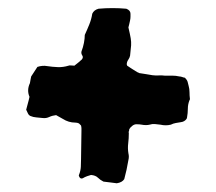

<svg xmlns="http://www.w3.org/2000/svg" viewBox="-20 -524 520 462"><path d="M437 -286Q437 -284 436 -283Q432 -273 432 -262.5Q432 -252 430 -241Q430 -240 429.5 -239.5Q429 -239 429 -238Q424 -231 415 -230Q409 -229 403 -228Q397 -227 391 -224Q379 -221 366 -224Q359 -225 352.5 -225.5Q346 -226 340 -224Q336 -223 331 -223Q326 -223 321 -224Q316 -225 308 -225Q303 -225 298 -221Q293 -217 291 -213Q291 -210 290 -208Q289 -206 290 -204Q290 -191 288.5 -179Q287 -167 289 -155Q291 -147 289 -139Q287 -127 284.5 -115.5Q282 -104 279 -93Q274 -85 261 -83Q254 -84 245.5 -85Q237 -86 229 -87Q221 -91 215.5 -96.5Q210 -102 199 -103Q195 -102 189.5 -100Q184 -98 179 -95Q174 -93 171 -98Q169 -102 170 -103Q174 -113 174.5 -122.5Q175 -132 175 -141Q175 -158 175.5 -175Q176 -192 176 -209Q176 -212 176 -215Q176 -218 175 -222L170 -227Q166 -229 161 -229Q145 -229 131 -238Q127 -240 123 -242.5Q119 -245 115 -247Q106 -246 98.5 -242.5Q91 -239 83 -240Q75 -241 67.5 -241.5Q60 -242 53 -245Q49 -247 47 -251.5Q45 -256 43 -260Q44 -264 45 -267.5Q46 -271 47 -275Q48 -278 49 -282.5Q50 -287 51 -291Q44 -307 52 -324Q53 -329 53.5 -332.5Q54 -336 55 -340L70 -363Q76 -365 82 -365.5Q88 -366 93 -365Q106 -363 119 -362.5Q132 -362 145 -366Q147 -367 151 -366.5Q155 -366 159 -366Q164 -370 168.5 -373.5Q173 -377 177 -381Q181 -386 178 -390.5Q175 -395 176 -400Q178 -405 179.5 -410.5Q181 -416 182 -421Q183 -426 183.5 -431Q184 -436 184 -440Q190 -453 195 -465.5Q200 -478 202 -491Q206 -500 217 -503Q251 -506 284 -503Q294 -499 294 -491Q294 -487 294 -483.5Q294 -480 293 -475Q292 -471 291 -466Q290 -461 289 -458Q293 -441 294.5 -432Q296 -423 295.5 -415Q295 -407 293 -390Q292 -385 288.5 -380Q285 -375 285 -369Q285 -368 285.5 -367.5Q286 -367 286 -366Q292 -362 298 -358Q304 -354 311 -350Q312 -350 313.5 -349Q315 -348 316 -348Q324 -347 332 -345.5Q340 -344 347 -343Q355 -342 362 -342.5Q369 -343 376 -342Q385 -342 394 -342Q403 -342 412 -340Q415 -340 419 -338.5Q423 -337 425 -337Q430 -332 431.5 -327Q433 -322 434 -317Q436 -310 436 -302Q436 -294 437 -286Z"/></svg>

Font: Darumadrop One
Style: Regular
Weight: 400
Version: Version 1.000